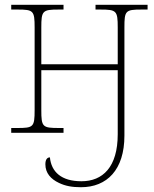

<svg xmlns="http://www.w3.org/2000/svg" viewBox="-20 -556 645 804"><path d="M319 228C428 228 501 155 501 12V-441C501 -511 505 -516 573 -516H598V-536H380V-516H400C468 -516 473 -511 473 -441V-287H153V-441C153 -511 158 -516 226 -516H246V-536H27V-516H54C120 -516 125 -511 125 -441V-95C125 -24 120 -20 52 -20H27V0H246V-20H228C158 -20 153 -24 153 -95V-262H473V6C473 144 410 203 321 203C237 203 195 164 189 103C177 103 170 113 170 132C170 169 193 194 227 210C254 223 282 228 319 228Z"/></svg>

Font: Noto Serif SemiCondensed Thin
Style: Regular
Weight: 100
Width: 4
Designer: Monotype Design Team
Foundry: Monotype Imaging Inc.
Version: Version 2.015